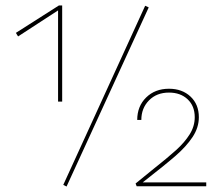

<svg xmlns="http://www.w3.org/2000/svg" viewBox="-20 -680 804 701"><path d="M195 -660H207V-309H192V-642L46 -547L38 -560ZM523 -653 223 1 211 -5 510 -659ZM733 -14V0H479L475 -10L534 -58Q592 -104 623 -132Q654 -160 672.5 -189.5Q691 -219 691 -252Q691 -293 665 -317.5Q639 -342 597 -342Q552 -342 524 -313.5Q496 -285 496 -242H481Q481 -292 513.5 -324Q546 -356 597 -356Q645 -356 675.5 -327.5Q706 -299 706 -252Q706 -214 683 -179.5Q660 -145 621.5 -111.5Q583 -78 501 -14Z"/></svg>

Font: Ysabeau SC Thin
Style: Regular
Weight: 200
Designer: Christian Thalmann (Catharsis Fonts)
Version: Version 0.003